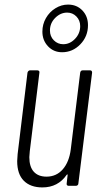

<svg xmlns="http://www.w3.org/2000/svg" viewBox="-20 -811 446 838"><path d="M341 -504H373Q382 -504 382 -494L322 -10Q322 -6 319 -3Q316 0 311 0H279Q275 0 272.5 -3Q270 -6 271 -10L275 -46Q276 -49 274.5 -49.5Q273 -50 271 -48Q233 7 165 7Q113 7 84 -22Q55 -51 55 -108Q55 -117 57 -139L100 -494Q101 -498 104 -501Q107 -504 111 -504H143Q148 -504 150.5 -501Q153 -498 152 -494L110 -151Q108 -133 108 -125Q108 -83 127.5 -61.5Q147 -40 183 -40Q226 -40 254 -72Q282 -104 289 -160L330 -494Q332 -504 341 -504ZM165 -673Q165 -705 180.5 -732Q196 -759 222 -775Q248 -791 277 -791Q315 -791 339.5 -765.5Q364 -740 364 -701Q364 -652 330.5 -617.5Q297 -583 251 -583Q214 -583 189.5 -609Q165 -635 165 -673ZM330 -697Q330 -722 313.5 -739Q297 -756 273 -756Q244 -756 221 -733Q198 -710 198 -678Q198 -652 215 -635Q232 -618 256 -618Q285 -618 307.5 -641.5Q330 -665 330 -697Z"/></svg>

Font: Barlow Condensed Light
Style: Italic
Weight: 300
Width: 3
Italic angle: -7°
Designer: Jeremy Tribby
Foundry: Tribby Type
Version: Version 1.408